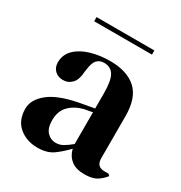

<svg xmlns="http://www.w3.org/2000/svg" viewBox="-156 -752 830 880"><g transform="rotate(30 259.0 -312.0)"><path d="M166 15Q108 15 68.5 -18Q29 -51 29 -113Q29 -160 77 -199.5Q125 -239 228 -259Q244 -262 264 -265.5Q284 -269 306 -273V-352Q306 -420 289.5 -447.5Q273 -475 238 -475Q214 -475 200 -459.5Q186 -444 182 -406L180 -395Q178 -352 159 -332Q140 -312 112 -312Q86 -312 69 -328Q52 -344 52 -371Q52 -412 80.5 -440Q109 -468 156 -482Q203 -496 258 -496Q347 -496 395.5 -452.5Q444 -409 444 -311V-90Q444 -45 486 -45H508L517 -37Q498 -13 475.5 0Q453 13 412 13Q368 13 342.5 -7.5Q317 -28 309 -62Q279 -30 247.5 -7.5Q216 15 166 15ZM227 -46Q247 -46 264.5 -55.5Q282 -65 306 -85V-253Q296 -251 286 -249Q276 -247 263 -245Q217 -233 189.5 -204.5Q162 -176 162 -128Q162 -87 181 -66.5Q200 -46 227 -46ZM102 -617V-639H408V-617Z"/></g></svg>

Font: DM Serif Display
Style: Regular
Weight: 400
Designer: Colophon Foundry, Frank Grießhammer
Foundry: Colophon Foundry
Version: Version 5.200; ttfautohint (v1.8.3)